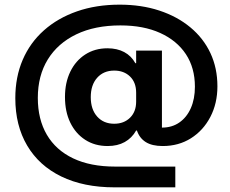

<svg xmlns="http://www.w3.org/2000/svg" viewBox="-20 -705 990 825"><path d="M472.5 100Q339.2 100 243.3 53.3Q147.5 6.7 96.7 -79.6Q45.8 -165.8 45.8 -283.3Q45.8 -374.2 77.5 -447.9Q109.2 -521.7 168.8 -574.6Q228.3 -627.5 310.8 -656.2Q393.3 -685 494.2 -685Q587.5 -685 664.6 -659.6Q741.7 -634.2 797.9 -587.5Q854.2 -540.8 884.2 -476.7Q914.2 -412.5 914.2 -334.2Q914.2 -260.8 883.8 -202.5Q853.3 -144.2 800.4 -110.8Q747.5 -77.5 679.2 -77.5Q633.3 -77.5 606.2 -94.6Q579.2 -111.7 568.3 -144.2H565Q546.7 -111.7 515.8 -94.6Q485 -77.5 442.5 -77.5Q387.5 -77.5 346.2 -104.2Q305 -130.8 282.1 -177.9Q259.2 -225 259.2 -288.3Q259.2 -350 282.1 -397.1Q305 -444.2 346.2 -470.8Q387.5 -497.5 441.7 -497.5Q483.3 -497.5 513.8 -481.2Q544.2 -465 561.7 -433.3H565V-487.5H675.8V-156.7Q719.2 -156.7 750.8 -178.8Q782.5 -200.8 800 -240.4Q817.5 -280 817.5 -332.5Q817.5 -413.3 778.8 -472.1Q740 -530.8 668.3 -563.3Q596.7 -595.8 497.5 -595.8Q387.5 -595.8 307.9 -557.5Q228.3 -519.2 185.4 -449.6Q142.5 -380 142.5 -284.2Q142.5 -192.5 181.2 -126.2Q220 -60 294.2 -24.6Q368.3 10.8 475 10.8H733.3V100ZM470.8 -173.3Q512.5 -173.3 538.8 -199.2Q565 -225 565 -268.3V-306.7Q565 -350.8 538.8 -376.2Q512.5 -401.7 470.8 -401.7Q425 -401.7 397.5 -370.8Q370 -340 370 -287.5Q370 -235 397.5 -204.2Q425 -173.3 470.8 -173.3Z"/></svg>

Font: Funnel Display Light SemiBold
Style: Regular
Weight: 600
Version: Version 1.000